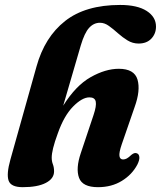

<svg xmlns="http://www.w3.org/2000/svg" viewBox="-20 -745 650 776"><path d="M214 -207Q200.5 -170.5 194.8 -146.8Q189 -123 189 -108Q189 -93 193.8 -80.8Q198.5 -68.5 198.5 -52.5Q198.5 -23 165.2 -5.8Q132 11.5 72 11.5Q24 11.5 14.8 -15Q5.5 -41.5 22 -100L127.5 -476Q160.5 -595 243 -660Q325.5 -725 465.5 -725Q535 -725 572.8 -700.8Q610.5 -676.5 610.5 -637.5Q610.5 -609 591.8 -589Q573 -569 540 -569Q516 -569 495.2 -581.8Q474.5 -594.5 456.2 -611Q438 -627.5 420.2 -640.2Q402.5 -653 384 -653Q359 -653 340.2 -632.5Q321.5 -612 306.5 -561.5L235.5 -318Q286.5 -399.5 346.5 -433.2Q406.5 -467 460 -467Q523 -467 535.8 -423.2Q548.5 -379.5 524 -312L472 -161.5Q460.5 -128 462.8 -114.2Q465 -100.5 477.5 -100.5Q485 -100.5 492.5 -104.5Q500 -108.5 511.5 -119.5Q524.5 -130 534 -125Q542 -122 543.2 -110.2Q544.5 -98.5 535 -79.5Q513.5 -39 472.2 -13.8Q431 11.5 376 11.5Q313.5 11.5 299.5 -26.2Q285.5 -64 306.5 -126L358 -280Q370.5 -317 367 -334.2Q363.5 -351.5 341.5 -351.5Q312 -351.5 275.5 -314.5Q239 -277.5 214 -207Z"/></svg>

Font: Fraunces 72pt Soft
Style: Bold Italic
Weight: 700
Italic angle: -16°
Version: Version 1.000;[b76b70a41]